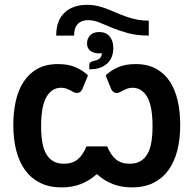

<svg xmlns="http://www.w3.org/2000/svg" viewBox="-20 -790 822 815"><path d="M428.5 -470Q450.5 -491 481 -504.5Q511.5 -518 555.5 -518Q607 -518 643.2 -497.8Q679.5 -477.5 702 -442.2Q724.5 -407 734.8 -360Q745 -313 745 -260Q745 -200 732.5 -151Q720 -102 694.5 -67.2Q669 -32.5 630.5 -13.5Q592 5.5 540.5 5.5Q495 5.5 458.5 -8.8Q422 -23 391 -51Q359.5 -23 323 -8.8Q286.5 5.5 241.5 5.5Q189.5 5.5 151 -13.5Q112.5 -32.5 87 -67.2Q61.5 -102 49 -151Q36.5 -200 36.5 -260Q36.5 -313 46.8 -360Q57 -407 79.8 -442.2Q102.5 -477.5 138.5 -497.8Q174.5 -518 226.5 -518Q270.5 -518 301.2 -504.5Q332 -491 353.5 -470L329 -410.5Q323 -400.5 317.8 -398Q312.5 -395.5 305 -395.5Q298.5 -395.5 292.2 -399Q286 -402.5 278.5 -406.5Q271 -410.5 261.5 -414Q252 -417.5 239 -417.5Q200 -417.5 177.2 -378.5Q154.5 -339.5 154.5 -253.5Q154.5 -216 159.5 -186.5Q164.5 -157 176 -136.8Q187.5 -116.5 206 -105.8Q224.5 -95 252 -95Q287 -95 309.2 -113Q331.5 -131 347 -168.5H435Q450.5 -131 472.8 -113Q495 -95 530 -95Q557.5 -95 576 -105.8Q594.5 -116.5 606 -136.8Q617.5 -157 622.5 -186.5Q627.5 -216 627.5 -253.5Q627.5 -339.5 604.8 -378.5Q582 -417.5 543 -417.5Q530 -417.5 520.5 -414Q511 -410.5 503.5 -406.5Q496 -402.5 489.5 -399Q483 -395.5 476.5 -395.5Q469 -395.5 464 -398Q459 -400.5 452.5 -410.5ZM218.5 -639Q218.5 -702.5 253.8 -736Q289 -769.5 350 -769.5Q374 -769.5 394.8 -764.5Q415.5 -759.5 435 -752Q454.5 -744.5 473.8 -736Q493 -727.5 514 -720Q535 -712.5 558.8 -707.5Q582.5 -702.5 611.5 -702.5V-639Q561.5 -639 524 -649.2Q486.5 -659.5 456.8 -671.8Q427 -684 402.5 -694.2Q378 -704.5 354 -704.5Q326 -704.5 310.2 -688.2Q294.5 -672 294.5 -639ZM379 -531.5Q395 -535 403.2 -542Q411.5 -549 412.5 -564.5Q410 -563.5 407.2 -563.5Q404.5 -563.5 402 -563.5Q387.5 -563.5 377.5 -567Q367.5 -570.5 361.2 -576.2Q355 -582 352.2 -589.5Q349.5 -597 349.5 -605.5Q349.5 -626.5 362.8 -640.2Q376 -654 401 -654Q430.5 -654 445.8 -635Q461 -616 461 -586Q461 -566.5 454.8 -549.8Q448.5 -533 435.8 -521Q423 -509 404 -502.2Q385 -495.5 359 -496V-515.5Q359 -521.5 363.5 -525.2Q368 -529 379 -531.5Z"/></svg>

Font: Lato
Style: Bold
Weight: 700
Designer: Lukasz Dziedzic
Foundry: tyPoland Lukasz Dziedzic
Version: Version 2.007; 2014-02-27